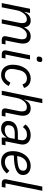

<svg xmlns="http://www.w3.org/2000/svg" viewBox="1336 -2116 792 3504"><g transform="rotate(90 1732.0 -364.0)"><path d="M113 0 171 -288C179 -328 204 -381 241 -418C264 -442 295 -458 330 -458C379 -458 402 -429 402 -376C402 -359 400 -338 396 -318L332 0H409L467 -288C475 -330 498 -384 531 -417C558 -445 586 -458 618 -458C673 -458 697 -429 697 -374C697 -358 695 -339 691 -319L643 -80C641 -70 640 -64 640 -57C640 -18 666 0 706 0H778L791 -68H718L768 -319C773 -344 775 -366 775 -386C775 -476 731 -528 645 -528C569 -528 519 -491 484 -414H478C470 -485 430 -528 358 -528C283 -528 237 -491 201 -414H196L217 -516H140L36 0Z M1054 -637C1087 -637 1103 -652 1108 -677C1112 -696 1112 -701 1112 -705C1112 -724 1101 -740 1070 -740C1037 -740 1021 -725 1016 -700C1012 -681 1012 -676 1012 -672C1012 -653 1023 -637 1054 -637ZM1035 0 1048 -68H975L1065 -516H988L902 -87C900 -77 899 -70 899 -63C899 -26 922 0 969 0Z M1348 12C1437 12 1506 -39 1549 -128L1488 -158C1447 -81 1406 -57 1356 -57C1277 -57 1238 -109 1238 -183C1238 -195 1239 -213 1242 -228L1259 -312C1277 -403 1330 -459 1412 -459C1469 -459 1504 -432 1521 -378L1585 -407C1565 -477 1505 -528 1414 -528C1258 -528 1161 -378 1161 -199C1161 -72 1231 12 1348 12Z M1636 0H1713L1771 -288C1779 -329 1805 -383 1839 -417C1867 -445 1897 -458 1934 -458C1989 -458 2013 -429 2013 -371C2013 -359 2012 -338 2008 -318L1960 -79C1958 -69 1958 -64 1958 -58C1958 -18 1984 0 2022 0H2095L2108 -68H2035L2085 -318C2090 -343 2092 -366 2092 -385C2092 -474 2048 -528 1959 -528C1885 -528 1837 -491 1801 -414H1796L1862 -740H1785Z M2327 12C2396 12 2451 -21 2486 -84H2491V0H2619L2632 -68H2559L2614 -343C2617 -358 2618 -370 2618 -383C2618 -460 2563 -528 2448 -528C2358 -528 2288 -486 2252 -431L2299 -386C2336 -435 2373 -460 2437 -460C2502 -460 2540 -428 2540 -373C2540 -363 2539 -355 2537 -345L2527 -294H2421C2262 -294 2187 -226 2187 -113C2187 -39 2240 12 2327 12ZM2347 -55C2297 -55 2265 -78 2265 -119C2265 -126 2266 -133 2271 -158C2281 -208 2327 -237 2414 -237H2515L2498 -150C2487 -95 2423 -55 2347 -55Z M2933 12C3007 12 3082 -16 3146 -94L3096 -139C3056 -90 3003 -57 2938 -57C2858 -57 2815 -106 2815 -179C2815 -190 2816 -207 2818 -221C3058 -223 3174 -277 3174 -390C3174 -483 3096 -528 3008 -528C2846 -528 2738 -375 2738 -204C2738 -64 2810 12 2933 12ZM3000 -462C3049 -462 3095 -446 3095 -391C3095 -320 3049 -289 2828 -281L2834 -310C2853 -402 2919 -462 3000 -462Z M3392 0 3405 -68H3327L3462 -740H3385L3254 -87C3252 -77 3251 -70 3251 -63C3251 -26 3274 0 3321 0Z"/></g></svg>

Font: Braiins Sans
Style: Italic
Weight: 400
Italic angle: -11.31°
Designer: Mike Abbink, Paul van der Laan, Pieter van Rosmalen, Jiri Chlebus, Lubos Buracinsky
Foundry: Bold Monday, Sudetype
Version: Version 1.000;hotconv 1.0.109;makeotfexe 2.5.65596